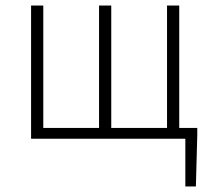

<svg xmlns="http://www.w3.org/2000/svg" viewBox="-20 -500 761 692"><path d="M648 172V0H606V-39H691V-13L686 172ZM92 0V-480H136V-39H337V-480H381V-39H582V-480H626V0Z"/></svg>

Font: Source Sans 3 Light
Style: Regular
Weight: 300
Designer: Paul D. Hunt
Foundry: Adobe
Version: Version 3.052;hotconv 1.1.0;makeotfexe 2.6.0